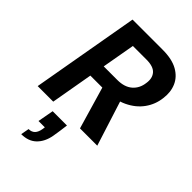

<svg xmlns="http://www.w3.org/2000/svg" viewBox="-286 -799 1178 1178"><g transform="rotate(45 303.0 -210.0)"><path d="M7 0 130 -700H391Q473 -700 522.5 -672Q572 -644 592 -597Q612 -550 604 -493Q597 -432 561.5 -382.5Q526 -333 464 -303.5Q402 -274 315 -274H190L142 0ZM374 0 284 -308H426L524 0ZM208 -372H326Q388 -372 423.5 -403Q459 -434 465 -486Q472 -532 448 -559.5Q424 -587 364 -587H246ZM144 280 154 226Q180 226 195 210.5Q210 195 215 163L217 148H162L181 44H305Q302 71 298 97Q294 123 290 148Q279 209 242.5 244.5Q206 280 144 280Z"/></g></svg>

Font: DM Sans 36pt
Style: Bold Italic
Weight: 700
Italic angle: -10°
Designer: Colophon Foundry, Jonny Pinhorn
Foundry: Colophon Foundry
Version: Version 4.004;gftools[0.9.30]